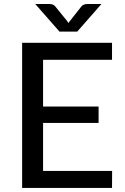

<svg xmlns="http://www.w3.org/2000/svg" viewBox="-20 -929 617 949"><path d="M533.7 -717.3V-633.3H192.9V-402.3H467.3V-321.3H192.9V-84H534.2L533.7 0H89.4V-717.3ZM223.6 -909.2Q244.6 -909.2 253.4 -897L312 -824.7Q314.9 -819.3 317.9 -815.4L381.8 -896.5Q391.1 -909.2 412.6 -909.2H481.4L361.8 -772.9H273.9L154.3 -909.2Z"/></svg>

Font: Lato-Medium
Style: Regular
Weight: 500
Designer: Lukasz Dziedzic
Foundry: tyPoland Lukasz Dziedzic
Version: Version 2.006; 2014-01-15